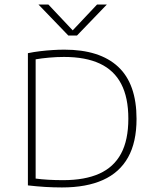

<svg xmlns="http://www.w3.org/2000/svg" viewBox="-20 -819 676 843"><path d="M252 4Q215.5 4 178.8 1.8Q142 -0.5 102.5 -5V-585.5Q128.5 -591 156 -594.2Q183.5 -597.5 210.5 -599.2Q237.5 -601 262.5 -601Q418 -601 498.8 -525.8Q579.5 -450.5 579.5 -297Q579.5 -194.5 542.2 -128Q505 -61.5 432.2 -28.8Q359.5 4 252 4ZM257 -28Q352.5 -28 416 -56.5Q479.5 -85 511.5 -144.5Q543.5 -204 543.5 -298Q543.5 -390.5 512.2 -450.5Q481 -510.5 418.2 -539.8Q355.5 -569 261 -569Q229 -569 195.5 -566Q162 -563 136.5 -558.5V-35Q162 -31.5 192.2 -29.8Q222.5 -28 257 -28ZM280 -663 149 -799H192.5L307 -677.5H291.5L406 -799H449L318 -663Z"/></svg>

Font: Encode Sans SC SemiExpanded Thin
Style: Regular
Weight: 250
Width: 6
Designer: Multiple Designers
Foundry: Impallari Type
Version: Version 3.002